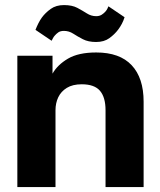

<svg xmlns="http://www.w3.org/2000/svg" viewBox="-20 -755 645 775"><path d="M50 0V-530H192V-457.8Q212.2 -493.5 254.4 -518.3Q296.7 -543.2 368.3 -543.2Q463.2 -543.2 511.4 -491.8Q559.7 -440.5 559.7 -344.5V0H406V-310Q406 -362.3 383.5 -388.6Q361 -414.8 310 -414.8Q273.2 -414.8 249.7 -400.3Q226.3 -385.9 215.1 -362.3Q204 -338.8 204 -310V0ZM417.7 -729.5 482.8 -685.5Q478.5 -671.5 471.9 -659Q465.3 -646.5 457 -635.5Q442.8 -616.5 421.5 -601Q400.2 -585.5 367.8 -585.5Q336.2 -585.5 314.7 -596.6Q293.2 -607.7 275.8 -619Q258.4 -630.3 238.2 -630.3Q223.8 -630.3 215.3 -624.3Q206.7 -618.2 200.3 -610.5Q196.5 -606.2 193.7 -600.7Q190.8 -595.3 188.3 -590.5L123.2 -634.5Q128.7 -648.5 135 -661Q141.3 -673.5 149.2 -684.5Q163.2 -703.5 184.7 -719Q206.3 -734.5 238.2 -734.5Q271.2 -734.5 292.3 -723.2Q313.4 -711.8 330.8 -700.8Q348.2 -689.7 368.2 -689.7Q381.4 -689.7 390.7 -695.7Q400.1 -701.7 406.8 -709.7Q410.7 -714.5 413.4 -719.8Q416.2 -725.2 417.7 -729.5Z"/></svg>

Font: Golos Text
Style: Regular
Weight: 400
Designer: A.Korolkova, Vitaly Kuzmin
Foundry: ParaType Ltd
Version: Version 2.004